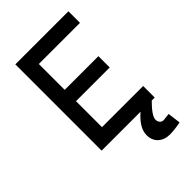

<svg xmlns="http://www.w3.org/2000/svg" viewBox="-266 -788 1092 1092"><g transform="rotate(-45 280.5 -242.0)"><path d="M83 0V-694H510V-601H179V-393H450V-302H179V-93H510V0H486Q424 62 424 92Q424 107 432.5 117Q441 127 455 127L500 122L510 200Q460 210 423 210Q380 210 353 185.5Q326 161 326 119Q326 60 396 0Z"/></g></svg>

Font: TitilliumText22L Lt
Style: Medium
Weight: 500
Designer: Campivisivi
Foundry: Campivisivi
Version: 1.000